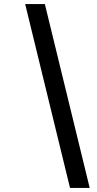

<svg xmlns="http://www.w3.org/2000/svg" viewBox="-20 -720 478 946"><path d="M422 206H325L104 -700H201Z"/></svg>

Font: Red Hat Display SemiBold
Style: Italic
Weight: 600
Italic angle: -12°
Designer: Pentagram, MCKL
Foundry: Pentagram, MCKL
Version: Version 1.023